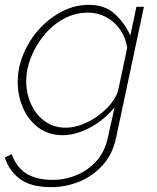

<svg xmlns="http://www.w3.org/2000/svg" viewBox="-45 -548 646 791"><path d="M166 223Q83 223 37.5 189.5Q-8 156 -25 101L3 87Q23 142 64.5 167.5Q106 193 172 193Q224 193 271.5 173Q319 153 353.5 114Q388 75 400 16L427 -106Q386 -55 327 -23Q268 9 213 9Q155 9 113.5 -22Q72 -53 50 -103Q28 -153 28 -210Q28 -269 51.5 -325.5Q75 -382 116 -427.5Q157 -473 210 -500.5Q263 -528 321 -528Q387 -528 427.5 -491Q468 -454 492 -402L517 -520H548L434 16Q420 86 378.5 132Q337 178 281 200.5Q225 223 166 223ZM226 -22Q259 -22 293 -35Q327 -48 357.5 -70Q388 -92 410 -118.5Q432 -145 441 -172L479 -351Q473 -393 450 -426Q427 -459 392.5 -477.5Q358 -496 318 -496Q264 -496 217.5 -470.5Q171 -445 136.5 -403Q102 -361 82.5 -311.5Q63 -262 63 -215Q63 -163 83 -119Q103 -75 139.5 -48.5Q176 -22 226 -22Z"/></svg>

Font: Raleway ExtraLight
Style: Italic
Weight: 200
Italic angle: -12°
Designer: Matt McInerney, Pablo Impallari, Rodrigo Fuenzalida
Foundry: Matt McInerney, Pablo Impallari, Rodrigo Fuenzalida
Version: Version 4.026